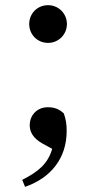

<svg xmlns="http://www.w3.org/2000/svg" viewBox="-20 -542 372 743"><path d="M166 -376C207 -376 239 -409 239 -449C239 -489 207 -522 166 -522C124 -522 93 -489 93 -449C93 -409 124 -376 166 -376ZM77 181C176 147 238 71 238 -35C238 -62 235 -80 227 -103C208 -121 189 -127 165 -127C123 -127 95 -96 95 -57C95 -31 109 -7 142 12L182 34C165 92 129 122 66 154Z"/></svg>

Font: Noto Serif CJK HK SemiBold
Style: Regular
Weight: 600
Designer: Ryoko NISHIZUKA 西塚涼子 (kana & ideographs); Frank Grießhammer (Latin, Greek & Cyrillic); Wenlong ZHANG 张文龙 (bopomofo); San
Foundry: Adobe
Version: Version 2.001;hotconv 1.1.0;makeotfexe 2.6.0